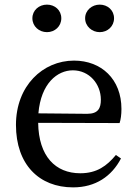

<svg xmlns="http://www.w3.org/2000/svg" viewBox="-20 -796 596 830"><path d="M411 -657C445 -657 473 -682 473 -717C473 -752 445 -776 411 -776C378 -776 348 -752 348 -717C348 -682 378 -657 411 -657ZM183 -657C217 -657 245 -682 245 -717C245 -752 217 -776 183 -776C149 -776 120 -752 120 -717C120 -682 149 -657 183 -657ZM146 -306C157 -436 228 -492 295 -492C366 -492 416 -433 416 -365C416 -329 405 -304 357 -304ZM497 -264C502 -279 505 -300 505 -325C505 -454 418 -534 300 -534C165 -534 49 -425 49 -256C49 -85 149 14 296 14C393 14 463 -34 503 -111L481 -126C442 -79 399 -47 327 -47C220 -47 147 -120 145 -265Z"/></svg>

Font: Source Han Serif JP Medium
Style: Regular
Weight: 500
Designer: Ryoko NISHIZUKA 西塚涼子 (kana & ideographs); Frank Grießhammer (Latin, Greek & Cyrillic); Wenlong ZHANG 张文龙 (bopomofo); San
Foundry: Adobe Systems Incorporated
Version: Version 1.001;PS 1.001;hotconv 16.6.54;makeotf.lib2.5.65590